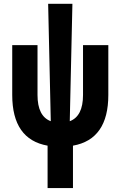

<svg xmlns="http://www.w3.org/2000/svg" viewBox="-20 -752 626 997"><path d="M227.1 224.6V4.4Q43.5 -28.3 43.5 -258.8V-517.6H174.8V-258.8Q174.8 -148.4 243.7 -122.6L230 -732.4H356L342.3 -122.6Q411.1 -148.4 411.1 -258.8V-517.6H542.5V-258.8Q542.5 -28.3 358.9 4.4V224.6Z"/></svg>

Font: Cascadia Mono
Style: Bold
Weight: 700
Monospace: yes
Designer: Aaron Bell
Foundry: Saja Typeworks
Version: Version 2404.023; ttfautohint (v1.8.4)